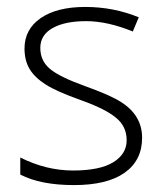

<svg xmlns="http://www.w3.org/2000/svg" viewBox="-20 -524 474 553"><path d="M328.1 -230.5Q389.3 -192.1 389.3 -127.1Q389.3 -62.2 339 -26.5Q288.7 9.1 192.9 9.1Q97.1 9.1 38.4 -21.2V-70.3Q113.2 -32.9 190.3 -32.9Q267.4 -32.9 306.1 -56.6Q344.8 -80.4 344.8 -120.1Q344.8 -159.8 314.5 -184.5Q284.1 -210.3 213.6 -235.3Q143.1 -260.4 111.5 -280.6Q79.9 -300.8 65.2 -325.3Q50.6 -349.8 50.6 -384.2Q50.6 -439.8 97.3 -471.9Q144.1 -504 225.5 -504Q306.9 -504 379.7 -474.2L362.5 -433.3Q289.2 -463.1 228 -463.1Q166.8 -463.1 131.4 -443.1Q96.1 -423.2 96.1 -386Q96.1 -348.8 123.9 -325.6Q151.7 -302.3 224.2 -276.3Q296.8 -250.3 328.1 -230.5Z"/></svg>

Font: Khula Light
Style: Regular
Weight: 300
Designer: Erin McLaughlin, Steve Matteson
Version: Version 1.002;PS 1.0;hotconv 1.0.72;makeotf.lib2.5.5900; ttf